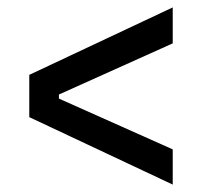

<svg xmlns="http://www.w3.org/2000/svg" viewBox="-20 -584 546 518"><path d="M446 -86 59 -268V-382L446 -564V-467L139 -329V-318L446 -181Z"/></svg>

Font: Bricolage Grotesque 28pt
Style: Regular
Weight: 400
Version: Version 1.001;gftools[0.9.33.dev8+g029e19f]